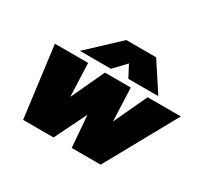

<svg xmlns="http://www.w3.org/2000/svg" viewBox="-143 -917 1202 1126"><g transform="rotate(30 458.0 -354.0)"><path d="M415 -708H617L742 -517H539L497 -597L421 -517H211ZM63 -480H288L297 -255L402 -480H577L586 -255L691 -480H916L650 0H454L437 -215L331 0H125Z"/></g></svg>

Font: Prompt Black
Style: Italic
Weight: 900
Italic angle: -12°
Designer: Katatrad Team
Foundry: CadsonDemak
Version: Version 1.001